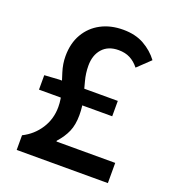

<svg xmlns="http://www.w3.org/2000/svg" viewBox="-124 -763 774 859"><g transform="rotate(20 263.0 -334.0)"><path d="M52.2 0V-69.8Q102.1 -94.7 131.8 -140.6Q161.6 -186.5 161.6 -243.7Q161.6 -281.7 149.7 -319.6Q137.7 -357.4 125.7 -395Q113.8 -432.6 113.8 -469.2Q113.8 -530.8 139.9 -575.4Q166 -620.1 211.7 -644.3Q257.3 -668.5 316.9 -668.5Q375.5 -668.5 417 -645Q458.5 -621.6 485.8 -585L425.8 -527.8Q406.7 -551.8 383.5 -563.7Q360.4 -575.7 328.6 -575.7Q279.3 -575.7 252 -545.2Q224.6 -514.6 224.6 -464.4Q224.6 -428.2 234.1 -393.1Q243.7 -357.9 253.2 -321Q262.7 -284.2 262.7 -242.2Q262.7 -195.8 248.5 -163.3Q234.4 -130.9 206.5 -100.1V-96.2H486.3V0ZM53.7 -287.6V-356.4L123.5 -360.8H402.3V-287.6Z"/></g></svg>

Font: Akatab
Style: Bold
Weight: 700
Designer: SIL Global
Foundry: SIL Global
Version: Version 4.100